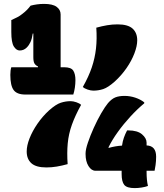

<svg xmlns="http://www.w3.org/2000/svg" viewBox="-20 -842 840 985"><path d="M405 -396Q435 -449 451 -496.5Q467 -544 472.5 -593.5Q478 -643 474 -700Q503 -708 529.5 -712.5Q556 -717 583 -717Q636 -717 660 -695.5Q684 -674 684 -635Q684 -606 669.5 -568Q655 -530 629 -492.5Q603 -455 569 -424Q534 -393 509.5 -385Q485 -377 459 -377Q446 -377 429.5 -382.5Q413 -388 405 -396ZM739 112Q726 117 707 120Q688 123 671 123Q631 123 617.5 106.5Q604 90 604 51V34H470Q449 34 434 10Q419 -14 419 -51V-55Q419 -75 431 -110.5Q443 -146 461 -186Q479 -226 499 -260.5Q519 -295 534 -313Q553 -335 572 -342.5Q591 -350 619 -350Q647 -350 674 -341Q701 -332 720 -317V-312Q684 -282 649 -244Q614 -206 584.5 -165Q555 -124 537 -87V-83Q572 -93 606 -95Q609 -117 615.5 -135.5Q622 -154 632 -173H638Q685 -173 708.5 -153Q732 -133 732 -110V-96Q781 -94 781 -38Q781 -16 778 5Q775 26 773 34H732V41Q732 83 739 112ZM396 -304Q366 -250 349 -202.5Q332 -155 327.5 -106.5Q323 -58 327 0Q298 8 271.5 12.5Q245 17 218 17Q165 17 141 -4.5Q117 -26 117 -65Q117 -95 131.5 -132Q146 -169 172 -207Q198 -245 232 -276Q267 -307 292 -315Q317 -323 342 -323Q355 -323 371.5 -317.5Q388 -312 396 -304ZM38 -497H175V-501Q162 -507 156.5 -517Q151 -527 151 -549V-670H148Q144 -643 136.5 -626.5Q129 -610 117 -598Q102 -583 81 -583Q64 -583 51 -603.5Q38 -624 38 -678V-739Q54 -746 68.5 -753.5Q83 -761 95 -771Q119 -789 137 -813Q152 -817 169.5 -819.5Q187 -822 206 -822Q250 -822 270.5 -807Q291 -792 291 -768V-497H309Q345 -497 356 -479.5Q367 -462 367 -431Q367 -412 364 -392Q361 -372 356 -357H110Q67 -357 50 -380Q33 -403 33 -458Q33 -482 38 -497Z"/></svg>

Font: Recursive Sn Csl St XBk
Style: Regular
Weight: 1000
Version: Version 1.079;hotconv 1.0.112;makeotfexe 2.5.65598; ttfautoh